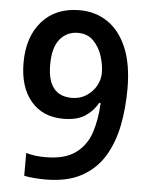

<svg xmlns="http://www.w3.org/2000/svg" viewBox="-53 -766 634 820"><g transform="rotate(5 264.5 -356.5)"><path d="M488 -406Q488 -324 473.5 -249.5Q459 -175 424 -116.5Q389 -58 327.5 -24Q266 10 172 10Q152 10 125 8Q98 6 81 2V-96Q99 -90 120.5 -87.5Q142 -85 164 -85Q246 -85 292 -118Q338 -151 357 -207.5Q376 -264 379 -336H373Q353 -300 318.5 -277.5Q284 -255 225 -255Q137 -255 86.5 -315Q36 -375 36 -479Q36 -590 94.5 -656.5Q153 -723 256 -723Q323 -723 375.5 -688Q428 -653 458 -582.5Q488 -512 488 -406ZM257 -626Q210 -626 180 -590.5Q150 -555 150 -480Q150 -347 254 -347Q290 -347 317 -365Q344 -383 358.5 -409.5Q373 -436 373 -464Q373 -499 361 -536.5Q349 -574 323.5 -600Q298 -626 257 -626Z"/></g></svg>

Font: Noto Sans Sinhala UI SemiCondensed SemiBold
Style: Regular
Weight: 600
Width: 4
Designer: Jelle Bosma - Monotype Design Team
Foundry: Monotype Imaging Inc.
Version: Version 2.006; ttfautohint (v1.8.4.7-5d5b)